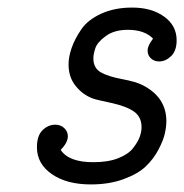

<svg xmlns="http://www.w3.org/2000/svg" viewBox="-20 -484 489 510"><path d="M78.1 -92.8Q78.1 -123.5 93 -138.2Q107.9 -152.8 127 -152.8Q141.1 -152.8 150.6 -143.8Q160.2 -134.8 160.2 -122.1Q160.2 -105 141.1 -85.9Q163.1 -52.7 229 -53.2Q267.1 -53.2 293.9 -63.7Q320.8 -74.2 333.5 -90.6Q346.2 -106.9 351.1 -120.4Q356 -133.8 356 -146Q356 -173.8 335.4 -188Q314.9 -202.1 274.9 -210.7Q234.9 -219.2 227.1 -222.2Q200.2 -231.9 181.2 -255.4Q162.1 -278.8 162.1 -313Q162.1 -333 170.2 -356.4Q178.2 -379.9 195.6 -405.5Q212.9 -431.2 248.5 -447.5Q284.2 -463.9 331.1 -463.9Q382.8 -463.9 416 -439.9Q449.2 -416 449.2 -377Q449.2 -349.1 434.6 -335Q419.9 -320.8 402.8 -320.8Q389.6 -320.8 380.9 -328.9Q372.1 -336.9 372.1 -349.9Q372.1 -362.8 386.2 -380.9V-381.8Q363.3 -404.8 319.8 -404.8Q283.7 -404.8 261.2 -388.4Q238.8 -372.1 233.4 -356.4Q228 -340.8 228 -329.1Q228 -303.2 247.6 -292Q267.1 -280.8 304 -273.9Q340.8 -267.1 358.9 -257.8Q421.9 -225.6 421.9 -162.1Q421.9 -147.9 418 -129.9Q414.1 -111.8 401.1 -86.9Q388.2 -62 367.2 -42Q346.2 -22 308.1 -8.1Q270 5.9 221.2 5.9Q157.2 5.9 117.7 -21.5Q78.1 -48.8 78.1 -92.8Z"/></svg>

Font: CMU Concrete
Style: Italic
Weight: 500
Italic angle: -14.04°
Version: Version 0.7.0